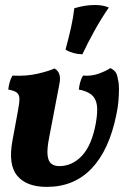

<svg xmlns="http://www.w3.org/2000/svg" viewBox="-20 -741 505 767"><path d="M167.2 5.6Q86.2 5.6 49.1 -38.5Q12 -82.5 29.6 -178.4L52.3 -301.8Q57.8 -330.5 57.6 -346.6Q57.3 -362.7 47.6 -370.7Q37.9 -378.7 13 -383.3Q14.6 -397.4 18.4 -411.7Q22.2 -426 29.8 -439.1Q84.8 -436 130.1 -446.5Q175.5 -457 197.5 -467.5Q211.1 -460.3 216.6 -445.7Q222.2 -431.1 217.6 -407L176.3 -191.4Q167.3 -145.4 170.1 -120.8Q172.9 -96.1 185.3 -86.8Q197.8 -77.4 216.6 -77.4Q269.5 -77.4 308.6 -120.1Q347.6 -162.9 363 -250Q370.9 -294.6 367 -321.4Q363 -348.2 345.3 -362.7Q327.5 -377.2 294.9 -383.3Q296.4 -397.4 300.2 -411.9Q304 -426.4 311.6 -439.1Q345.6 -436 375.9 -447.3Q406.3 -458.6 420.7 -469Q433.4 -462.9 440.8 -454Q448.1 -445.2 451 -424.3Q455.3 -408.9 455.3 -386.4Q455.3 -363.9 453.1 -337.5Q450.9 -311 444.9 -283.3Q416.3 -141.8 346.1 -68.1Q275.9 5.6 167.2 5.6ZM309.1 -524.1Q270.9 -525 241.7 -542.8Q254.7 -590.6 263.8 -631.2Q272.8 -671.9 276.8 -708Q319.2 -721 358.5 -721Q392.5 -721 414.8 -710.9Q385.5 -668.7 358 -619.3Q330.5 -569.8 309.1 -524.1Z"/></svg>

Font: Vollkorn
Style: Italic
Weight: 400
Italic angle: -11°
Designer: Friedrich Althausen
Foundry: Friedrich Althausen
Version: Version 5.001